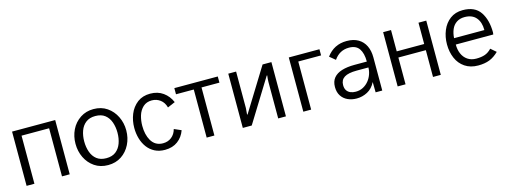

<svg xmlns="http://www.w3.org/2000/svg" viewBox="-15 -1147 4693 1776"><g transform="rotate(-15 2332.0 -259.0)"><path d="M500.5 0H426.5V-460.5H162.5V0H87.5V-519.5H500.5Z M867.5 10Q793 10 738.5 -27.2Q684 -64.5 654.5 -125.2Q625 -186 625 -258Q625 -329.5 654.5 -390.8Q684 -452 741.5 -490Q796.5 -526 867.5 -526Q942.5 -526 997 -488.5Q1051.5 -451 1081.2 -390Q1111 -329 1111 -258Q1111 -185 1080.5 -123.8Q1050 -62.5 995.2 -26.2Q940.5 10 867.5 10ZM867.5 -56Q923.5 -56 958.5 -83.2Q993.5 -110.5 1010.2 -156.2Q1027 -202 1027 -258Q1027 -312 1011 -358Q995 -404 960 -431.8Q925 -459.5 867.5 -459.5Q812 -459.5 776.8 -432.2Q741.5 -405 725 -359Q708.5 -313 708.5 -258Q708.5 -203.5 724.8 -157.2Q741 -111 776.2 -83.5Q811.5 -56 867.5 -56Z M1412 10Q1356 10 1314 -11.8Q1272 -33.5 1244 -71.2Q1216 -109 1202 -157.5Q1188 -206 1188 -259Q1188 -327.5 1212.5 -389Q1237 -450.5 1289.5 -491Q1339.5 -528 1411 -528Q1483.5 -528 1534.5 -491.2Q1585.5 -454.5 1611.5 -393.5L1538.5 -362Q1525.5 -411.5 1490 -437.8Q1454.5 -464 1409.5 -464Q1359 -464 1326 -434Q1292 -402 1278.2 -355.2Q1264.5 -308.5 1264.5 -259Q1264.5 -174.5 1297 -118Q1334.5 -53.5 1409.5 -53.5Q1457.5 -53.5 1491.8 -80.8Q1526 -108 1538.5 -155.5L1606 -126Q1584 -64 1534.5 -27Q1485 10 1412 10Z M1886 0H1812V-460.5H1641.5V-519.5H2057.5V-460.5H1886Z M2571 0H2497V-350Q2497 -376.5 2502 -410.5H2497L2243.5 0H2158V-519.5H2233V-170Q2233 -155.5 2228 -109H2233L2486.5 -519.5H2571Z M2812.5 0H2737.5V-519.5H3031V-460.5H2812.5Z M3247.5 10Q3200 10 3161.8 -7.8Q3123.5 -25.5 3101.2 -60Q3079 -94.5 3079 -144.5Q3079 -198 3106.5 -231.2Q3134 -264.5 3185 -280.2Q3236 -296 3307.5 -296H3425Q3425 -375.5 3395 -419.2Q3365 -463 3297.5 -463Q3207 -463 3153.5 -385L3099 -430Q3170.5 -528 3292.5 -528Q3358.5 -528 3403.2 -501.8Q3448 -475.5 3470.8 -428.2Q3493.5 -381 3493.5 -318.5V0H3430L3428.5 -99Q3399.5 -41.5 3351 -15.8Q3302.5 10 3247.5 10ZM3255 -53Q3295 -53 3326.5 -70Q3358 -87 3380 -114.2Q3402 -141.5 3413.5 -174.5Q3425 -207.5 3425 -239.5H3313.5Q3232 -239.5 3194.2 -215.5Q3156.5 -191.5 3156.5 -142Q3156.5 -110.5 3169.5 -91Q3182.5 -71.5 3204.8 -62.2Q3227 -53 3255 -53Z M4054 0H3979.5V-256.5H3716.5V0H3641V-519.5H3716.5V-315.5H3979.5V-519.5H4054Z M4412.5 6Q4338 6 4285.8 -29.2Q4233.5 -64.5 4207.8 -124.5Q4182 -184.5 4182 -257Q4182 -328.5 4207.5 -390Q4233 -451.5 4282.8 -488.8Q4332.5 -526 4403.5 -526Q4520 -526 4571 -449.8Q4622 -373.5 4622 -254L4619.5 -235H4260.5Q4260.5 -184.5 4277 -147Q4294 -107 4328.2 -83.5Q4362.5 -60 4411 -60Q4460.5 -60 4494.8 -72.2Q4529 -84.5 4558 -115.5L4609 -71.5Q4567 -30 4521 -12Q4475 6 4412.5 6ZM4550.5 -296V-299Q4550.5 -372 4513.2 -415.8Q4476 -459.5 4403.5 -459.5Q4358.5 -459.5 4326.8 -438.2Q4295 -417 4279 -379.5Q4263 -342 4260.5 -296Z"/></g></svg>

Font: Acari Sans
Style: Regular
Weight: 400
Designer: Alfredo Marco Pradil and Stefan Peev (font) & Cristiano Sobral (main changes)
Foundry: Alfredo Marco Pradil and Stefan Peev (font) & Cristiano Sobral (main changes)
Version: Version 1.063; ttfautohint (v1.8.3)